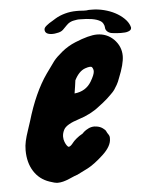

<svg xmlns="http://www.w3.org/2000/svg" viewBox="-47 -638 530 677"><g transform="rotate(-5 218.0 -299.0)"><path d="M158.2 -524.4Q130.9 -524.4 130.9 -542Q130.9 -545.9 133.3 -549.3Q135.7 -552.7 140.6 -556.6Q145.5 -560.5 149.9 -563.5Q154.3 -566.4 162.1 -570.8Q169.9 -575.2 173.8 -578.1Q188.5 -586.9 208 -592.3Q227.5 -597.7 249 -597.7Q252.9 -597.7 257.3 -597.7Q261.7 -597.7 266.1 -597.2Q270.5 -596.7 274.4 -596.7H276.4Q278.3 -596.7 280.3 -596.7Q282.2 -596.7 284.2 -596.7Q286.1 -596.7 288.1 -597.2Q290 -597.7 292 -597.7Q293.9 -597.7 295.9 -597.7Q297.9 -597.7 299.3 -597.7Q300.8 -597.7 302.7 -597.7Q324.2 -597.7 345.7 -592.3Q367.2 -586.9 384.8 -577.6Q402.3 -568.4 415.5 -555.7Q428.7 -543 433.6 -529.3L435.5 -522.5Q435.5 -517.6 432.6 -514.6Q429.7 -511.7 424.3 -509.8Q418.9 -507.8 412.6 -507.3Q406.2 -506.8 398.4 -506.8Q392.6 -506.8 386.7 -507.3Q380.9 -507.8 374.5 -508.3Q368.2 -508.8 363.3 -509.8Q353.5 -512.7 348.6 -518.6Q343.8 -524.4 343.8 -530.8Q343.8 -537.1 339.8 -544.4Q335.9 -551.8 328.1 -555.7Q307.6 -567.4 257.8 -567.4Q254.9 -567.4 252.4 -567.4Q250 -567.4 247.6 -566.9Q245.1 -566.4 242.2 -565.9Q239.3 -565.4 236.3 -564.9Q233.4 -564.5 230.5 -563.5Q218.8 -559.6 210.9 -551.3Q203.1 -543 195.3 -535.6Q187.5 -528.3 173.8 -526.4Q165 -524.4 158.2 -524.4ZM179.7 -123Q183.6 -123 188 -127Q192.4 -130.9 196.3 -136.2Q200.2 -141.6 210 -149.9Q219.7 -158.2 232.4 -165L238.3 -170.9Q245.1 -176.8 254.9 -181.6Q264.6 -186.5 276.4 -186.5Q277.3 -186.5 280.3 -186Q283.2 -185.5 285.2 -185.5Q296.9 -183.6 305.7 -177.2Q314.5 -170.9 316.4 -166L319.3 -160.2Q326.2 -151.4 327.1 -144.5V-138.7Q327.1 -112.3 295.4 -83Q263.7 -53.7 239.3 -41Q214.8 -28.3 200.2 -21.5H199.2Q195.3 -20.5 171.9 -10.3Q148.4 0 130.9 0Q120.1 0 101.6 -6.8Q66.4 -18.6 46.9 -49.3Q27.3 -80.1 27.3 -124Q27.3 -140.6 30.8 -156.2Q34.2 -171.9 42 -194.8Q49.8 -217.8 51.8 -224.6Q81.1 -324.2 125 -386.7Q145.5 -416 155.3 -428.7Q165 -441.4 187 -459.5Q209 -477.5 235.4 -488.3Q285.2 -508.8 313.5 -508.8Q347.7 -508.8 372.1 -485.4Q397.5 -460 397.5 -425.8Q397.5 -397.5 377 -347.7Q373 -335.9 367.2 -325.7Q361.3 -315.4 356.9 -309.1Q352.5 -302.7 342.8 -293.5Q333 -284.2 329.6 -280.8Q326.2 -277.3 314 -267.6Q301.8 -257.8 298.8 -255.9Q267.6 -230.5 223.6 -216.8Q179.7 -203.1 169.9 -185.5Q163.1 -172.9 163.1 -160.2Q163.1 -150.4 166.5 -141.6Q169.9 -132.8 173.8 -127.9Q177.7 -123 179.7 -123ZM216.8 -308.6Q256.8 -312.5 276.4 -344.7Q291 -369.1 291 -380.9Q291 -388.7 286.1 -395.5Q281.2 -400.4 261.7 -393.6Q239.3 -385.7 223.6 -354.5Q222.7 -348.6 220.7 -333.5Q218.8 -318.4 216.8 -308.6Z"/></g></svg>

Font: Essays1743
Style: BoldItalic
Weight: 700
Italic angle: -10°
Designer: Based on the typeface in a 1743 English translation of the essays of Montaigne.  PostScript/TrueType font designed by Jo
Version: Version 002.100